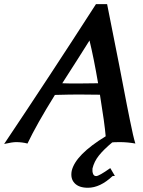

<svg xmlns="http://www.w3.org/2000/svg" viewBox="-32 -678 681 916"><path d="M344.2 -227.1Q302.2 -227.1 230 -225.1Q143.1 -85.4 99.1 6.8Q73.2 0 44.9 0Q26.9 0 -12.2 8.8Q205.1 -315.4 425.8 -658.2H479Q480 -652.8 537.1 -365.2Q542.5 -338.4 554.7 -273.9Q566.9 -209.5 572.8 -179.9Q578.6 -150.4 587.4 -106.9Q596.2 -63.5 602.3 -36.9Q608.4 -10.3 613.8 6.8Q576.7 0 539.1 0Q511.2 0 496.1 2L503.9 1Q462.4 35.6 439.7 64.2Q417 92.8 409.2 126Q407.7 140.1 411.9 151.1Q416 162.1 426.8 162.1Q440.4 162.1 494.1 124L516.1 161.1L504.9 162.1Q445.8 217.8 387.2 217.8Q344.7 217.8 324 196Q303.2 174.3 310.1 137.2Q328.1 60.1 472.2 -27.8Q467.3 -87.9 444.8 -226.1Q412.6 -227.1 344.2 -227.1ZM351.1 -279.8Q403.8 -279.8 436 -280.8Q415.5 -400.9 395 -484.9Q348.6 -410.6 265.1 -280.8Q271.5 -280.8 283 -280.3Q294.4 -279.8 301.8 -279.8Z"/></svg>

Font: Linear Smooth
Style: Bold Italic
Weight: 700
Designer: Philipp H. Poll, Flanker
Foundry: Philipp H. Poll, reworked by Flanker
Version: Version 1.061 | FøM Fix